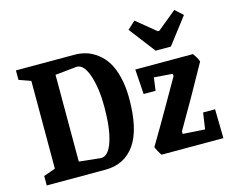

<svg xmlns="http://www.w3.org/2000/svg" viewBox="-98 -836 1187 977"><g transform="rotate(-15 496.0 -347.5)"><path d="M747.1 -519 641.1 -657.2 682.1 -694.8 783.2 -611.8H791L892.1 -694.8L933.1 -657.2L827.1 -519ZM34.2 0V-49.8L96.2 -71.8V-534.2L34.2 -556.2V-606H342.8Q374.5 -606 403.6 -597.2Q432.6 -588.4 460.7 -567.4Q488.8 -546.4 509 -514.4Q529.3 -482.4 541.7 -432.1Q554.2 -381.8 554.2 -318.8Q554.2 -156.2 499.3 -78.1Q444.3 0 342.8 0ZM337.9 -63Q376.5 -63 398.7 -129.6Q420.9 -196.3 420.9 -312Q420.9 -409.2 398.2 -476.6Q375.5 -543.9 337.9 -543.9L223.1 -532.2V-75.2ZM639.2 0Q633.8 -6.3 624.5 -23.4Q615.2 -40.5 613.8 -46.9Q643.1 -95.7 672.4 -146Q701.7 -196.3 741 -264.9Q780.3 -333.5 801.8 -371.1L799.8 -382.8L703.1 -390.1L693.8 -321.8H630.9L622.1 -453.1H925.8Q945.8 -426.3 951.2 -407.2Q857.4 -236.8 770 -87.9V-74.2L886.2 -66.9L898.9 -152.8H961.9L964.8 0Z"/></g></svg>

Font: Grenze SemiBold
Style: Regular
Weight: 600
Designer: Renata Polastri
Foundry: Omnibus-Type
Version: Version 1.002;PS 001.002;hotconv 1.0.88;makeotf.lib2.5.64775